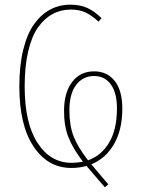

<svg xmlns="http://www.w3.org/2000/svg" viewBox="-20 -711 604 824"><path d="M504.9 -245.1Q504.9 -154.3 469.5 -92.8Q434.1 -31.2 372.1 -5.9Q383.3 8.3 408.9 38.1Q434.6 67.9 444.8 80.1L430.2 92.8Q417.5 77.6 390.1 46.6Q362.8 15.6 351.1 1Q321.3 9.8 286.1 9.8Q185.5 9.8 124.3 -81.8Q63 -173.3 63 -339.8Q63 -429.7 79.8 -498Q96.7 -566.4 126.7 -607.9Q156.7 -649.4 195.8 -670.2Q234.9 -690.9 282.2 -690.9Q325.2 -690.9 356.2 -676.3Q387.2 -661.6 416 -632.8L402.8 -618.2Q373.5 -645 347.2 -657.5Q320.8 -669.9 284.2 -669.9Q241.2 -669.9 206.1 -651.1Q170.9 -632.3 143.6 -594Q116.2 -555.7 101.1 -491Q85.9 -426.3 85.9 -339.8Q85.9 -182.1 141.4 -97.2Q196.8 -12.2 287.1 -12.2Q310.5 -12.2 335.9 -17.1Q292.5 -73.7 273.4 -122.8Q254.4 -171.9 254.9 -236.8Q255.4 -315.4 290.3 -360.1Q325.2 -404.8 383.8 -404.8Q439.9 -404.8 472.4 -363.5Q504.9 -322.3 504.9 -245.1ZM277.8 -236.8Q277.8 -171.9 296.1 -125.2Q314.5 -78.6 357.9 -22.9Q416 -43.9 449 -100.1Q481.9 -156.2 481.9 -245.1Q481.9 -313 455.6 -348.9Q429.2 -384.8 383.8 -384.8Q335.9 -384.8 306.9 -346.7Q277.8 -308.6 277.8 -236.8Z"/></svg>

Font: Fira Sans Compressed Thin
Style: Regular
Weight: 100
Width: 1
Designer: Carrois Corporate & Edenspiekermann AG
Foundry: Carrois Corporate GbR & Edenspiekermann AG
Version: Version 4.203;PS 004.203;hotconv 1.0.88;makeotf.lib2.5.64775